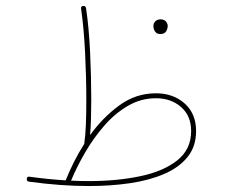

<svg xmlns="http://www.w3.org/2000/svg" viewBox="-20 -623 759 644"><path d="M69.8 -23.4Q70.8 -31.7 79.1 -30.3Q141.1 -21.5 200.2 -18.1Q212.4 -48.3 228 -79.6Q243.7 -110.8 262.7 -140.6Q262.7 -141.1 262.7 -141.6Q266.6 -167.5 268.1 -205.8Q269.5 -244.1 269.5 -289.6Q269.5 -364.3 265.4 -446.8Q261.2 -529.3 252 -593.8Q250.5 -602.1 258.8 -603Q267.1 -604 268.6 -595.7Q278.3 -530.8 282.2 -448Q286.1 -365.2 286.1 -289.6Q286.1 -255.4 285.2 -225.1Q284.2 -194.8 282.2 -169.9Q324.7 -229 380.1 -269.5Q435.5 -310.1 502.9 -310.1Q561 -310.1 599.4 -275.9Q637.7 -241.7 637.7 -183.6Q637.7 -131.8 609.1 -96.4Q580.6 -61 530.8 -39.6Q481 -18.1 416 -8.5Q351.1 1 278.3 1Q184.1 1 77.1 -13.7Q68.8 -15.1 69.8 -23.4ZM502.9 -293.5Q453.1 -293.5 409.7 -268.3Q366.2 -243.2 330.3 -202.1Q294.4 -161.1 266.1 -112.5Q237.8 -64 218.3 -17.1Q249 -15.6 278.3 -15.6Q372.6 -15.6 450.4 -32Q528.3 -48.3 574.7 -85.2Q621.1 -122.1 621.1 -183.6Q621.1 -234.4 587.4 -263.9Q553.7 -293.5 502.9 -293.5ZM494.6 -536.6Q494.6 -544.4 500.7 -551.3Q506.8 -558.1 519 -558.1Q532.2 -558.1 538.6 -548.3Q542.5 -542.5 542.5 -535.6Q542.5 -526.9 537.1 -517.8Q531.7 -508.8 517.6 -508.8Q508.3 -508.8 503.2 -513.7Q498 -518.6 496.1 -524.9Q494.6 -530.3 494.6 -536.6Z"/></svg>

Font: Mikhak Thin
Style: Regular
Weight: 100
Designer: Amin Abedi
Version: Version 3.3